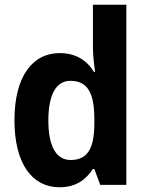

<svg xmlns="http://www.w3.org/2000/svg" viewBox="-20 -831 625 810"><path d="M231 -41C300 -41 341 -72 372 -118H378L403 -51H513V-811H372V-630C372 -593 378 -555 381 -527H377C347 -576 300 -607 232 -607C116 -607 41 -507 41 -324C41 -141 115 -41 231 -41ZM278 -156C218 -156 184 -212 184 -323C184 -432 217 -490 277 -490C352 -490 378 -435 378 -328V-306C377 -204 349 -156 278 -156Z"/></svg>

Font: Noto Sans Tamil UI SemiCondensed
Style: Bold
Weight: 700
Width: 4
Designer: Jelle Bosma - Monotype Design Team
Foundry: Monotype Imaging Inc.
Version: Version 2.004